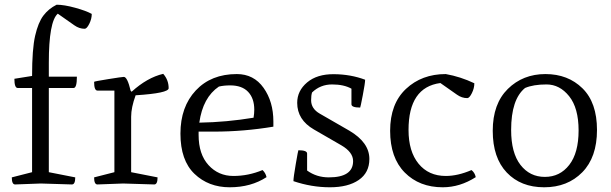

<svg xmlns="http://www.w3.org/2000/svg" viewBox="-20 -782 2591 814"><path d="M220 -762Q252 -762 299 -749Q346 -736 369 -723Q369 -702 358.5 -681Q348 -660 339 -660Q316 -660 295.5 -674.5Q275 -689 253.5 -704Q232 -719 225 -724Q187 -691 187 -516V-457H306Q306 -409 292 -409H187V-52L299 -30Q299 0 285 0L153 -4L44 0Q30 0 30 -30L116 -52V-409H55Q41 -409 41 -448L116 -460Q116 -574 129 -630.5Q142 -687 164 -716Q186 -745 220 -762Z M538 -393Q604 -453 672 -469Q695 -443 695 -408Q695 -387 555 -378Q536 -326 536 -287V-52L648 -30Q648 0 634 0L502 -4L393 0Q379 0 379 -30L465 -52V-398H393Q379 -398 379 -435Q379 -437 438.5 -446.5Q498 -456 505 -456Q520 -456 534 -397Z M984 -468Q1056 -468 1097.5 -409.5Q1139 -351 1139 -267V-245Q1013 -224 887 -224H822V-210Q822 -128 864 -82Q906 -36 969.5 -36Q1033 -36 1093 -61Q1106 -49 1110 -31Q1044 12 954 12Q864 12 804.5 -45Q745 -102 745 -215.5Q745 -329 810 -398.5Q875 -468 984 -468ZM908 -415Q840 -369 825 -262Q941 -264 1055 -283Q1058 -301 1058 -317Q1058 -365 1032 -392.5Q1006 -420 956 -420Q929 -420 908 -415Z M1470 -406Q1438 -424 1388 -424Q1338 -424 1303 -390Q1299 -378 1299 -357Q1299 -321 1336 -300L1461 -228Q1546 -178 1546 -108Q1546 -50 1501 -19Q1456 12 1378.5 12Q1301 12 1224 -14Q1224 -29 1234 -87Q1244 -145 1245 -145Q1282 -145 1282 -131V-59Q1322 -30 1374 -30Q1477 -30 1477 -99Q1477 -137 1427 -166L1311 -233Q1240 -274 1240 -346Q1240 -397 1282 -432.5Q1324 -468 1395.5 -467.5Q1467 -467 1528 -444Q1528 -430 1518 -378Q1508 -326 1507 -326Q1470 -326 1470 -340Z M1979 -61Q1993 -50 1997 -31Q1930 12 1857 12Q1758 12 1696 -50.5Q1634 -113 1634 -227.5Q1634 -342 1701 -405Q1768 -468 1870 -468Q1932 -457 1991 -429Q1991 -408 1980.5 -387Q1970 -366 1961 -366Q1938 -366 1917.5 -380.5Q1897 -395 1875.5 -410Q1854 -425 1847 -430Q1712 -412 1712 -231Q1712 -140 1754.5 -88Q1797 -36 1870 -36Q1921 -36 1979 -61Z M2292.5 -468Q2388 -468 2449.5 -407.5Q2511 -347 2511 -231Q2511 -115 2448.5 -51.5Q2386 12 2287 12Q2188 12 2128.5 -50.5Q2069 -113 2069 -227.5Q2069 -342 2133 -405Q2197 -468 2292.5 -468ZM2147 -231Q2147 -134 2186.5 -83Q2226 -32 2290 -32Q2354 -32 2393.5 -83Q2433 -134 2433 -229Q2433 -324 2393 -374Q2353 -424 2297 -424Q2241 -424 2206 -409Q2147 -361 2147 -231Z"/></svg>

Font: Mate
Style: Regular
Weight: 400
Designer: Eduardo Rodriguez Tunni
Foundry: Eduardo Rodriguez Tunni
Version: Version 1.002